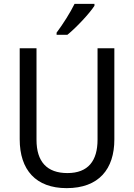

<svg xmlns="http://www.w3.org/2000/svg" viewBox="-20 -964 694 994"><path d="M469 -934V-944H366C344 -899 306 -839 273 -795V-784H329C374 -820 444 -895 469 -934ZM572 -242V-714H485V-241C485 -132 437 -68 329 -68C223 -68 169 -127 169 -240V-714H82V-243C82 -84 166 10 325 10C492 10 572 -89 572 -242Z"/></svg>

Font: Noto Sans Gujarati UI SemiCondensed
Style: Regular
Weight: 400
Width: 4
Designer: Jelle Bosma - Monotype Design Team, Universal Thirst
Foundry: Monotype Imaging Inc.
Version: Version 2.106